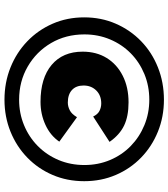

<svg xmlns="http://www.w3.org/2000/svg" viewBox="34 -788 770 879"><g transform="rotate(90 419.5 -349.0)"><path d="M437 16Q358 16 289.5 -11.5Q221 -39 169.5 -88.5Q118 -138 89 -204.5Q60 -271 60 -349Q60 -427 89 -493.5Q118 -560 169 -609.5Q220 -659 289 -686.5Q358 -714 437 -714Q515 -714 583 -686.5Q651 -659 702 -609.5Q753 -560 781.5 -493.5Q810 -427 810 -349Q810 -271 781.5 -204.5Q753 -138 702 -88.5Q651 -39 583 -11.5Q515 16 437 16ZM437 -51Q499 -51 553.5 -73.5Q608 -96 649 -136.5Q690 -177 713 -231.5Q736 -286 736 -350Q736 -413 713 -467.5Q690 -522 649 -562Q608 -602 553.5 -624.5Q499 -647 437 -647Q374 -647 319.5 -624.5Q265 -602 224.5 -562Q184 -522 161 -467.5Q138 -413 138 -350Q138 -265 177.5 -197.5Q217 -130 285 -90.5Q353 -51 437 -51ZM629 -235Q601 -194 552 -171.5Q503 -149 447 -149Q338 -149 277.5 -200Q217 -251 217 -342Q217 -405 246 -452Q275 -499 327.5 -525.5Q380 -552 449 -552Q513 -552 555.5 -531.5Q598 -511 630 -465L514 -390Q504 -411 488 -419Q472 -427 454 -427Q417 -427 394.5 -404Q372 -381 372 -346Q372 -312 392.5 -293Q413 -274 450 -274Q468 -274 485.5 -283Q503 -292 517 -316Z"/></g></svg>

Font: Livvic Black
Style: Italic
Weight: 900
Italic angle: -10°
Designer: Jacques Le Bailly, Baron von Fonthausen
Version: Version 1.001; ttfautohint (v1.8.2)